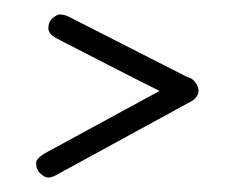

<svg xmlns="http://www.w3.org/2000/svg" viewBox="-20 -368 316 266"><path d="M57 -125Q51 -122 47 -122Q42 -122 36 -127.5Q30 -133 30 -142Q30 -148 41 -155L201 -242Q165 -260 129 -278.5Q93 -297 58 -315Q47 -321 47 -329Q47 -338 53 -343Q59 -348 63 -348Q67 -348 73 -346L240 -261Q246 -260 250.5 -254Q255 -248 255 -242Q255 -237 251 -232.5Q247 -228 242 -226Z"/></svg>

Font: Gruenewald VA
Style: Regular
Weight: 400
Designer: Peter Wiegel
Foundry: Peter Wiegel, nach dem Schriftentwurf von Dr. H. Gr¸newald
Version: Version 0.007